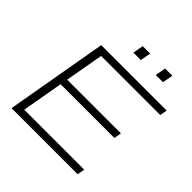

<svg xmlns="http://www.w3.org/2000/svg" viewBox="-221 -1044 1220 1220"><g transform="rotate(45 389.0 -434.0)"><path d="M64 0 184 -686H772L763 -637H232L186 -378H669L660 -328H177L128 -50H667L658 0ZM362 -797 375 -868H442L429 -797ZM563 -797 576 -868H641L628 -797Z"/></g></svg>

Font: Archivo SemiExpanded Thin
Style: Italic
Weight: 250
Width: 6
Italic angle: -10°
Designer: Hector Gatti
Foundry: Omnibus-Type
Version: Version 2.001